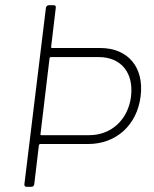

<svg xmlns="http://www.w3.org/2000/svg" viewBox="-20 -720 593 740"><path d="M366 -535H180C178 -535 177 -537 177 -539L195 -690C196 -696 193 -700 187 -700H168C163 -700 158 -696 157 -690L74 -10C73 -4 77 0 82 0H101C107 0 111 -4 112 -10L130 -161C131 -163 133 -165 135 -165H320C427 -165 508 -237 522 -349C536 -460 474 -535 366 -535ZM324 -199H139C137 -199 135 -201 136 -203L171 -496C172 -498 174 -500 176 -500H361C446 -500 496 -440 485 -348C474 -259 409 -199 324 -199Z"/></svg>

Font: Barlow ExtraLight
Style: Italic
Weight: 275
Italic angle: -7°
Designer: Jeremy Tribby
Foundry: Tribby Type
Version: Version 1.422;hotconv 1.0.109;makeotfexe 2.5.65596